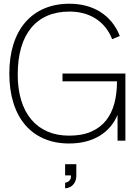

<svg xmlns="http://www.w3.org/2000/svg" viewBox="-20 -754 732 1029"><path d="M329 225Q335 225 343 221Q351 217 356.2 208.2Q361.5 199.5 360 186H329V126H389V186Q389 210 379.5 225.5Q370 241 356.2 248Q342.5 255 329 255ZM610 0H652V-360H610ZM353 -734Q277.5 -734 217.5 -708.5Q157.5 -683 115.8 -634.8Q74 -586.5 52 -517Q30 -447.5 30 -360Q30 -272.5 51.8 -202.8Q73.5 -133 114.8 -84.8Q156 -36.5 215.5 -10.8Q275 15 350.5 15Q398 15 438.8 4.8Q479.5 -5.5 512.5 -25.2Q545.5 -45 570.2 -73.5Q595 -102 610 -138.5L650 -360H315V-318H607Q607 -253 592.8 -199.5Q578.5 -146 547.8 -107.8Q517 -69.5 468.2 -48.2Q419.5 -27 350.5 -27Q285.5 -27 234.2 -49.2Q183 -71.5 147.5 -113.8Q112 -156 93.5 -216.8Q75 -277.5 75 -354Q75 -435.5 93.2 -498.5Q111.5 -561.5 147 -604.5Q182.5 -647.5 234.2 -669.8Q286 -692 353 -692Q392 -692 427 -682.8Q462 -673.5 491.5 -655Q521 -636.5 543.8 -608.8Q566.5 -581 581 -544L622 -561Q605 -604.5 578 -637Q551 -669.5 516.2 -691Q481.5 -712.5 440.2 -723.2Q399 -734 353 -734Z"/></svg>

Font: Vela Sans GX ExtLt
Style: Regular
Weight: 200
Designer: Principal design: Mikhail Sharanda - project Manrope.
Design modification: Ravid Balaliev
Foundry: Mikhail Sharanda
Version: Version 1.001